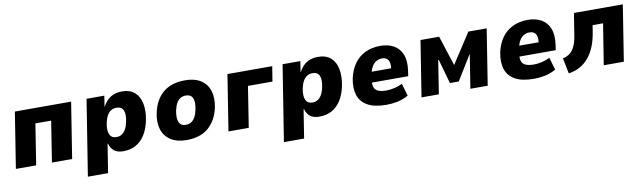

<svg xmlns="http://www.w3.org/2000/svg" viewBox="-41 -1025 5732 1714"><g transform="rotate(-10 2825.0 -168.5)"><path d="M29 0 109 -506H619L539 0H356L414 -370H271L213 0Z M650 180 759 -507H920L905 -409H907Q928 -449 954.5 -472.5Q981 -496 1013 -506.5Q1045 -517 1080 -517Q1153 -517 1196 -479Q1239 -441 1251.5 -375Q1264 -309 1248 -226Q1232 -149 1199 -96.5Q1166 -44 1117 -16.5Q1068 11 1002 11Q947 11 917.5 -14Q888 -39 878 -79H874L833 180ZM964 -124Q992 -124 1012.5 -137.5Q1033 -151 1048 -177Q1063 -203 1071 -243Q1085 -311 1069.5 -346.5Q1054 -382 1007 -382Q980 -382 959 -369.5Q938 -357 923 -331Q908 -305 899 -265Q886 -198 902 -161Q918 -124 964 -124Z M1577 11Q1489 11 1433 -25Q1377 -61 1356.5 -126Q1336 -191 1354 -276Q1367 -336 1393 -381.5Q1419 -427 1456.5 -457Q1494 -487 1543 -502Q1592 -517 1651 -517Q1739 -517 1794.5 -481.5Q1850 -446 1870.5 -381.5Q1891 -317 1874 -232Q1861 -171 1834.5 -125.5Q1808 -80 1771 -49.5Q1734 -19 1685 -4Q1636 11 1577 11ZM1592 -124Q1620 -124 1640.5 -136.5Q1661 -149 1676 -175Q1691 -201 1700 -243Q1714 -314 1697.5 -348Q1681 -382 1636 -382Q1609 -382 1588 -370Q1567 -358 1552 -332Q1537 -306 1528 -265Q1515 -195 1531.5 -159.5Q1548 -124 1592 -124Z M1956 0 2036 -506H2442L2420 -370H2198L2140 0Z M2427 180 2536 -507H2697L2682 -409H2684Q2705 -449 2731.5 -472.5Q2758 -496 2790 -506.5Q2822 -517 2857 -517Q2930 -517 2973 -479Q3016 -441 3028.5 -375Q3041 -309 3025 -226Q3009 -149 2976 -96.5Q2943 -44 2894 -16.5Q2845 11 2779 11Q2724 11 2694.5 -14Q2665 -39 2655 -79H2651L2610 180ZM2741 -124Q2769 -124 2789.5 -137.5Q2810 -151 2825 -177Q2840 -203 2848 -243Q2862 -311 2846.5 -346.5Q2831 -382 2784 -382Q2757 -382 2736 -369.5Q2715 -357 2700 -331Q2685 -305 2676 -265Q2663 -198 2679 -161Q2695 -124 2741 -124Z M3389 11Q3279 11 3216.5 -24.5Q3154 -60 3134 -124.5Q3114 -189 3131 -275Q3148 -351 3186.5 -405Q3225 -459 3285 -488Q3345 -517 3424 -517Q3493 -517 3544 -488.5Q3595 -460 3618.5 -402Q3642 -344 3629 -254L3622 -207H3269L3284 -303H3495L3482 -287Q3489 -330 3483 -355.5Q3477 -381 3460 -392.5Q3443 -404 3417 -404Q3389 -404 3365 -389.5Q3341 -375 3325 -346Q3309 -317 3301 -272L3297 -243Q3289 -198 3297 -169.5Q3305 -141 3332.5 -128Q3360 -115 3410 -115Q3444 -115 3484 -124.5Q3524 -134 3554 -150L3587 -37Q3538 -9 3486.5 1Q3435 11 3389 11Z M3706 0 3786 -506H3955L4043 -234L4220 -506H4386L4306 0H4149L4197 -303H4194L4058 -82H3978L3916 -303H3911L3863 0Z M4726 11Q4616 11 4553.5 -24.5Q4491 -60 4471 -124.5Q4451 -189 4468 -275Q4485 -351 4523.5 -405Q4562 -459 4622 -488Q4682 -517 4761 -517Q4830 -517 4881 -488.5Q4932 -460 4955.5 -402Q4979 -344 4966 -254L4959 -207H4606L4621 -303H4832L4819 -287Q4826 -330 4820 -355.5Q4814 -381 4797 -392.5Q4780 -404 4754 -404Q4726 -404 4702 -389.5Q4678 -375 4662 -346Q4646 -317 4638 -272L4634 -243Q4626 -198 4634 -169.5Q4642 -141 4669.5 -128Q4697 -115 4747 -115Q4781 -115 4821 -124.5Q4861 -134 4891 -150L4924 -37Q4875 -9 4823.5 1Q4772 11 4726 11Z M5038 17 5010 -123Q5041 -131 5063.5 -145Q5086 -159 5102 -182Q5118 -205 5129 -237Q5140 -269 5146 -311L5177 -506H5620L5540 0H5358L5417 -370H5322L5312 -307Q5301 -238 5278.5 -182Q5256 -126 5222 -84.5Q5188 -43 5142 -17Q5096 9 5038 17Z"/></g></svg>

Font: Nunito Sans 7pt SemiCondensed Black
Style: Italic
Weight: 900
Width: 4
Italic angle: -9°
Designer: Vernon Adams
Foundry: Vernon Adams
Version: Version 3.101;gftools[0.9.27]